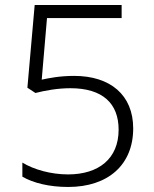

<svg xmlns="http://www.w3.org/2000/svg" viewBox="-20 -734 611 764"><path d="M275 -432C217 -432 174 -423 146 -417L167 -662H464V-714H118L89 -385L121 -364C160 -374 210 -383 260 -383C389 -383 452 -322 452 -218C452 -102 372 -40 251 -40C183 -40 115 -59 69 -87V-31C112 -6 176 10 251 10C410 10 510 -78 510 -223C510 -356 419 -432 275 -432Z"/></svg>

Font: Noto Sans Gujarati UI Light
Style: Regular
Weight: 300
Designer: Jelle Bosma - Monotype Design Team, Universal Thirst
Foundry: Monotype Imaging Inc.
Version: Version 2.106